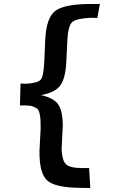

<svg xmlns="http://www.w3.org/2000/svg" viewBox="-20 -773 601 963"><path d="M433 170 373 169Q253 167 215 130.5Q177 94 178 -15L184 -131Q184 -160 183 -173.5Q182 -187 178.5 -204Q175 -221 167 -227.5Q159 -234 145 -239Q131 -244 110 -244H80L83 -354L113 -353Q170 -357 184 -373Q198 -389 202 -460L207 -577Q213 -683 255.5 -717Q298 -751 421 -753H481L468 -683L435 -684Q361 -680 341.5 -661.5Q322 -643 318 -574L312 -453Q307 -376 280.5 -342Q254 -308 185 -296Q250 -282 272 -249Q294 -216 295 -146L289 -24Q291 30 310 50Q329 70 394 70H427Z"/></svg>

Font: OpenDyslexic
Style: Regular
Weight: 400
Designer: Abbie Gonzalez
Version: Version 0.920;hotconv 1.0.109;makeotfexe 2.5.65596